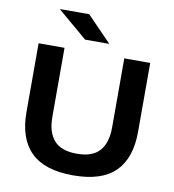

<svg xmlns="http://www.w3.org/2000/svg" viewBox="-92 -916 917 1014"><g transform="rotate(10 367.0 -409.5)"><path d="M367 16.5Q214.5 16.5 141 -56Q67.5 -128.5 67.5 -269.5V-639H206.5V-268.5Q206.5 -186 245 -142.8Q283.5 -99.5 367 -99.5Q450.5 -99.5 488.8 -142.8Q527 -186 527 -268.5V-639H666V-269.5Q666 -128.5 593.2 -56Q520.5 16.5 367 16.5ZM304 -836.5 434.5 -702V-700.5H306L149 -834V-836.5Z"/></g></svg>

Font: AnekLatin_SemiExpandedSemiBold
Style: Regular
Weight: 600
Width: 6
Designer: Yesha Goshar
Foundry: Ek Type
Version: Version 1.003